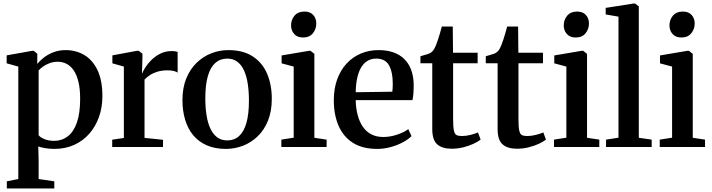

<svg xmlns="http://www.w3.org/2000/svg" viewBox="-20 -839 4063 1096"><path d="M19 237V196L84.5 183V-459L18 -477.5V-523L164 -549H172.5L193 -532L192.5 -474Q205.5 -490.5 228.5 -509Q251.5 -527.5 283.8 -540.2Q316 -553 354.5 -553Q414 -553 461.5 -524.8Q509 -496.5 536.8 -438.2Q564.5 -380 564.5 -289.5Q564.5 -226 545 -171.2Q525.5 -116.5 489.5 -75.5Q453.5 -34.5 403 -11.8Q352.5 11 290.5 11Q264.5 11 238.5 6.8Q212.5 2.5 198.5 -3L200.5 78V183L290 196V237ZM289.5 -35Q333 -35 366.5 -60.5Q400 -86 418.8 -139Q437.5 -192 437.5 -275Q437.5 -331.5 427.8 -371.8Q418 -412 400.5 -437.5Q383 -463 359.8 -474.8Q336.5 -486.5 310 -486.5Q284 -486.5 262.5 -478.2Q241 -470 225 -458.5Q209 -447 200.5 -437V-67.5Q208.5 -55.5 232.8 -45.2Q257 -35 289.5 -35Z M620.5 0V-41.5L687 -51.5V-459L621.5 -477.5V-523L762 -549H772L793 -532.5V-508L790.5 -420.5L793 -422.5Q797 -434 810 -454.8Q823 -475.5 844.5 -496.8Q866 -518 895.2 -532.8Q924.5 -547.5 960 -547.5Q973 -547.5 981 -545.8Q989 -544 994 -542.5V-424.5Q987.5 -429.5 973.2 -433.5Q959 -437.5 937 -437.5Q904.5 -437.5 879.5 -430Q854.5 -422.5 836.2 -410.5Q818 -398.5 805 -385V-52L910.5 -41V0Z M1021.5 -267.5Q1021.5 -337.5 1043.2 -391Q1065 -444.5 1102.2 -480.5Q1139.5 -516.5 1186.5 -534.8Q1233.5 -553 1283.5 -553Q1367.5 -553 1422.5 -517.2Q1477.5 -481.5 1504.5 -418.8Q1531.5 -356 1531.5 -275Q1531.5 -204 1509.8 -150.2Q1488 -96.5 1450.8 -60.8Q1413.5 -25 1366.8 -7Q1320 11 1269.5 11Q1207 11 1160.2 -9.5Q1113.5 -30 1082.8 -67.2Q1052 -104.5 1036.8 -155.5Q1021.5 -206.5 1021.5 -267.5ZM1277.5 -37.5Q1317.5 -37.5 1345 -62.5Q1372.5 -87.5 1386.8 -137.8Q1401 -188 1401 -264Q1401 -315.5 1394.5 -359.2Q1388 -403 1373.5 -435.5Q1359 -468 1335.2 -486.2Q1311.5 -504.5 1277.5 -504.5Q1237 -504.5 1209 -479.8Q1181 -455 1166.5 -404.8Q1152 -354.5 1152 -277.5Q1152 -226 1158.8 -182.2Q1165.5 -138.5 1180.5 -106Q1195.5 -73.5 1219.2 -55.5Q1243 -37.5 1277.5 -37.5Z M1586 0V-42L1656.5 -53V-459L1587.5 -477.5V-522.5L1744 -549H1752.5L1774.5 -531.5V-52.5L1844.5 -42V0ZM1709 -625Q1677 -625 1659.2 -645Q1641.5 -665 1641.5 -694Q1641.5 -726 1661.2 -749.5Q1681 -773 1717.5 -773H1718.5Q1750.5 -773 1768 -753.5Q1785.5 -734 1785.5 -705Q1785.5 -673 1766 -649Q1746.5 -625 1710 -625Z M2133 11Q2049 11 1994.2 -24Q1939.5 -59 1912.5 -121.5Q1885.5 -184 1885.5 -267Q1885.5 -333.5 1904.8 -386.2Q1924 -439 1958.5 -476.2Q1993 -513.5 2039.5 -533.2Q2086 -553 2140.5 -553Q2235 -553 2287 -502.8Q2339 -452.5 2341.5 -358.5Q2341.5 -327 2339.8 -305Q2338 -283 2334.5 -267.5H2010.5Q2011.5 -220.5 2021.8 -181.8Q2032 -143 2051.5 -115Q2071 -87 2100 -72Q2129 -57 2168 -57Q2207.5 -57 2248 -70.8Q2288.5 -84.5 2310.5 -102L2329 -62Q2312 -44.5 2281.5 -27.8Q2251 -11 2212.2 0Q2173.5 11 2133 11ZM2010.5 -312.5 2219.5 -315.5Q2221 -326.5 2221.5 -338.8Q2222 -351 2222 -362Q2222 -427 2200.8 -465.8Q2179.5 -504.5 2127.5 -504.5Q2102 -504.5 2081.2 -493.5Q2060.5 -482.5 2045 -459.5Q2029.5 -436.5 2020.5 -400Q2011.5 -363.5 2010.5 -312.5Z M2558 10Q2504 10 2475.8 -15Q2447.5 -40 2447.5 -102.5V-478H2380V-518Q2389.5 -521 2401.2 -524.2Q2413 -527.5 2423.5 -531Q2434 -534.5 2439.5 -538.5Q2446.5 -543.5 2451.5 -549.5Q2456.5 -555.5 2460.8 -563.5Q2465 -571.5 2469 -581.5Q2474 -593.5 2480.2 -612.8Q2486.5 -632 2492.5 -652.5Q2498.5 -673 2502 -687.5H2564.5L2566 -538H2706.5V-478H2566.5V-161.5Q2566.5 -116 2570.8 -95Q2575 -74 2585.8 -68.2Q2596.5 -62.5 2617 -62.5Q2640 -62.5 2666.8 -69.2Q2693.5 -76 2708.5 -83L2723.5 -42Q2708.5 -30 2682.5 -18Q2656.5 -6 2624.5 2Q2592.5 10 2558 10Z M2931 10Q2877 10 2848.8 -15Q2820.5 -40 2820.5 -102.5V-478H2753V-518Q2762.5 -521 2774.2 -524.2Q2786 -527.5 2796.5 -531Q2807 -534.5 2812.5 -538.5Q2819.5 -543.5 2824.5 -549.5Q2829.5 -555.5 2833.8 -563.5Q2838 -571.5 2842 -581.5Q2847 -593.5 2853.2 -612.8Q2859.5 -632 2865.5 -652.5Q2871.5 -673 2875 -687.5H2937.5L2939 -538H3079.5V-478H2939.5V-161.5Q2939.5 -116 2943.8 -95Q2948 -74 2958.8 -68.2Q2969.5 -62.5 2990 -62.5Q3013 -62.5 3039.8 -69.2Q3066.5 -76 3081.5 -83L3096.5 -42Q3081.5 -30 3055.5 -18Q3029.5 -6 2997.5 2Q2965.5 10 2931 10Z M3142.5 0V-42L3213 -53V-459L3144 -477.5V-522.5L3300.5 -549H3309L3331 -531.5V-52.5L3401 -42V0ZM3265.5 -625Q3233.5 -625 3215.8 -645Q3198 -665 3198 -694Q3198 -726 3217.8 -749.5Q3237.5 -773 3274 -773H3275Q3307 -773 3324.5 -753.5Q3342 -734 3342 -705Q3342 -673 3322.5 -649Q3303 -625 3266.5 -625Z M3510.5 -53V-744L3437.5 -756.5V-794L3597.5 -819H3605L3626.5 -803V-52.5L3700 -42V0H3439.5V-42Z M3746 0V-42L3816.5 -53V-459L3747.5 -477.5V-522.5L3904 -549H3912.5L3934.5 -531.5V-52.5L4004.5 -42V0ZM3869 -625Q3837 -625 3819.2 -645Q3801.5 -665 3801.5 -694Q3801.5 -726 3821.2 -749.5Q3841 -773 3877.5 -773H3878.5Q3910.5 -773 3928 -753.5Q3945.5 -734 3945.5 -705Q3945.5 -673 3926 -649Q3906.5 -625 3870 -625Z"/></svg>

Font: Merriweather 60pt SemiBold
Style: Regular
Weight: 600
Version: Version 2.100